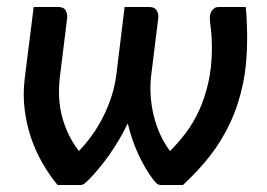

<svg xmlns="http://www.w3.org/2000/svg" viewBox="-20 -530 765 550"><path d="M145 0Q120.5 -29.5 100.8 -64.2Q81 -99 68.2 -137.5Q55.5 -176 50.5 -217.5Q45.5 -259 50.5 -302.5L76.5 -510H146.5Q162.5 -510 168 -500.2Q173.5 -490.5 172.5 -479L152 -314Q143.5 -246 158.8 -192.2Q174 -138.5 206 -97.5Q225 -117 242.8 -141.5Q260.5 -166 274.8 -194Q289 -222 299 -252.5Q309 -283 313 -314L337 -510H407.5Q423 -510 428.8 -500.2Q434.5 -490.5 433.5 -479L413.5 -317.5Q409.5 -287 411.5 -256.8Q413.5 -226.5 420.5 -198.2Q427.5 -170 439.2 -144.2Q451 -118.5 467 -97.5Q490.5 -120.5 512.2 -149.2Q534 -178 550.5 -214Q567 -250 577 -294.5Q587 -339 587 -393.5Q587 -425.5 584 -447.2Q581 -469 581 -480Q581 -491.5 588 -500.8Q595 -510 606.5 -510H684Q685 -500 685.8 -487.8Q686.5 -475.5 687 -463Q687.5 -450.5 687.8 -438.8Q688 -427 688 -419Q688 -347 675.5 -287.8Q663 -228.5 639.2 -177.8Q615.5 -127 581.5 -83.5Q547.5 -40 504 0H443Q434.5 0 430 -3.5Q425.5 -7 420 -14Q397 -44 377.2 -86Q357.5 -128 346 -176.5Q322.5 -128 292.8 -86Q263 -44 232.5 -13.5Q225 -6.5 220.8 -3.2Q216.5 0 208 0Z"/></svg>

Font: Lato Semibold
Style: Italic
Weight: 600
Italic angle: -7°
Designer: Lukasz Dziedzic
Foundry: tyPoland Lukasz Dziedzic
Version: Version 2.006; 2014-01-15